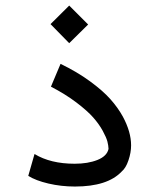

<svg xmlns="http://www.w3.org/2000/svg" viewBox="-20 -683 583 703"><path d="M165 -594.7 233.4 -662.6 302.7 -593.3 233.4 -524.9ZM253.4 -83.5Q302.2 -83.5 336.9 -97.4Q371.6 -111.3 377.4 -137.7Q377 -149.9 373.3 -164.6Q369.6 -179.2 356.2 -203.9Q342.8 -228.5 321.3 -252.9Q299.8 -277.3 259.5 -307.9Q219.2 -338.4 166.5 -365.7L201.7 -449.2Q262.2 -419.9 309.3 -385.5Q356.4 -351.1 384 -320.1Q411.6 -289.1 429.7 -256.3Q460 -200.2 460 -150.9Q460 -124.5 450.4 -96.2Q440.9 -67.9 425.8 -55.2Q374 0 254.4 0Q204.1 0 157.2 -11Q110.4 -22 83.5 -39.1L106.4 -119.1Q165 -83.5 253.4 -83.5Z"/></svg>

Font: GanjNamehSans
Style: Regular
Weight: 400
Designer: Mohammad Saleh Souzanchi
Foundry: http://font-store.ir
Version: Version:0.0.4;RFB:1.2.5;Building:2016-12-11 09:43:53.670092